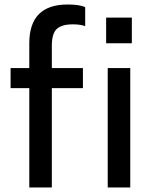

<svg xmlns="http://www.w3.org/2000/svg" viewBox="-20 -832 665 852"><path d="M210 -530H348V-441H210V0H110V-441H27V-530H110V-640Q110 -812 280 -812Q334 -812 358 -800V-716Q337 -724 303 -724Q255 -724 232.5 -704Q210 -684 210 -629ZM565 -640H451V-754H565ZM458 -530H558V0H458Z"/></svg>

Font: Coupeur_Texte
Style: Regular
Weight: 400
Designer: Léa Rolland
Version: Version 1.000;PS 001.000;hotconv 1.0.88;makeotf.lib2.5.64775